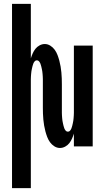

<svg xmlns="http://www.w3.org/2000/svg" viewBox="-20 -755 540 990"><path d="M42 215V-735H139V-454Q143 -467 148.5 -479.5Q154 -492 162.5 -503Q171 -514 184 -521Q197 -528 211 -528Q226 -528 239.5 -519.5Q253 -511 262 -498.5Q271 -486 276.5 -471.5Q282 -457 286 -442Q290 -427 292.5 -412Q295 -397 296.5 -381.5Q298 -366 298.5 -350.5Q299 -335 299 -320V-200Q299 -193 299 -186.5Q299 -180 299 -173Q299 -166 299.5 -159.5Q300 -153 300.5 -146Q301 -139 302 -132.5Q303 -126 304.5 -119.5Q306 -113 307.5 -106.5Q309 -100 311.5 -93.5Q314 -87 318.5 -81.5Q323 -76 330 -76Q337 -76 341.5 -81.5Q346 -87 348.5 -93.5Q351 -100 352.5 -106.5Q354 -113 355.5 -119.5Q357 -126 358 -132.5Q359 -139 359.5 -146Q360 -153 360.5 -159.5Q361 -166 361 -173Q361 -180 361 -186.5Q361 -193 361 -200V-520H458V0H361V-66Q357 -53 351.5 -40.5Q346 -28 337.5 -17Q329 -6 316 1Q303 8 289 8Q274 8 260.5 -0.5Q247 -9 238 -21.5Q229 -34 223.5 -48.5Q218 -63 214 -78Q210 -93 207.5 -108Q205 -123 203.5 -138.5Q202 -154 201.5 -169.5Q201 -185 201 -200V-320Q201 -327 201 -333.5Q201 -340 201 -347Q201 -354 200.5 -360.5Q200 -367 199.5 -374Q199 -381 198 -387.5Q197 -394 195.5 -400.5Q194 -407 192.5 -413.5Q191 -420 188.5 -426.5Q186 -433 181.5 -438.5Q177 -444 170 -444Q163 -444 158.5 -438.5Q154 -433 151.5 -426.5Q149 -420 147.5 -413.5Q146 -407 144.5 -400.5Q143 -394 142 -387.5Q141 -381 140.5 -374Q140 -367 139.5 -360.5Q139 -354 139 -347Q139 -340 139 -333.5Q139 -327 139 -320V215Z"/></svg>

Font: Iosevka Fixed
Style: Bold
Weight: 700
Monospace: yes
Designer: Belleve Invis
Foundry: Belleve Invis
Version: Version 32.3.0